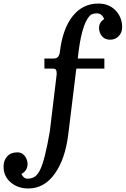

<svg xmlns="http://www.w3.org/2000/svg" viewBox="-28 -821 713 1090"><path d="M563.5 -712.9Q550.3 -745.1 522 -745.1Q493.7 -745.1 480.5 -730.5Q432.6 -677.7 413.6 -488.8H564.5V-431.6H405.3L359.4 -57.1Q342.3 82 282.7 165.5Q223.1 249 132.8 249Q73.7 249 33 214.6Q-7.8 180.2 -7.8 124Q-7.8 90.3 12.7 67.1Q33.2 43.9 70.3 43.9Q107.4 43.9 123.5 84Q128.4 96.2 128.4 109.9Q128.4 147.9 93.8 166.5Q106 193.4 128.7 193.4Q151.4 193.4 168.5 182.6Q185.5 171.9 200.2 142.1Q227.5 85.4 254.9 -75.7L293.9 -400.4Q293.9 -419.4 289.3 -425.5Q284.7 -431.6 269.5 -431.6H224.1V-488.8H276.9Q307.1 -488.8 311.5 -523.9Q327.6 -658.7 384.8 -729.7Q441.9 -800.8 529.8 -800.8Q590.8 -800.8 628.2 -761.7Q665.5 -722.7 665.5 -666Q665.5 -636.2 646.2 -616Q627 -595.7 597.2 -595.7Q555.2 -595.7 539.1 -635.7Q534.2 -647.5 534.2 -661.6Q534.2 -694.3 563.5 -712.9Z"/></svg>

Font: Arbutus Slab
Style: Regular
Weight: 400
Version: Version 1.002; ttfautohint (v0.92) -l 10 -r 16 -G 200 -x 7 -